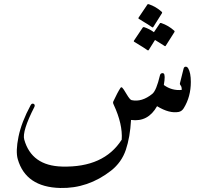

<svg xmlns="http://www.w3.org/2000/svg" viewBox="-20 -705 1032 955"><path d="M893.1 -363.3Q895.5 -373 903.3 -373.3Q911.1 -373.5 916 -365.2Q929.2 -343.3 929.2 -297.4Q929.2 -224.1 894 -167Q884.8 -151.9 869.6 -148.4Q822.8 -139.2 761.2 -176.8Q716.3 -96.7 631.8 -108.4Q627 -22.5 606 40Q585 102.5 532.2 144Q417.5 233.4 279.3 230Q108.4 225.6 68.4 86.9Q57.1 47.9 72 -24.9Q86.9 -97.7 132.8 -182.6Q136.2 -189 142.3 -189.5Q148.4 -189.9 151.4 -185.1Q154.3 -180.2 151.4 -173.8Q88.9 -51.8 100.6 -10.7Q137.2 119.6 289.1 123.5Q496.6 128.9 585.4 -10.3Q590.8 -86.9 545.9 -183.6Q540.5 -193.8 543.5 -200.2Q564.9 -246.1 579.1 -267.6Q583 -273.4 588.1 -269Q593.3 -264.6 609.6 -236.8Q626 -209 634.3 -207Q685.5 -195.8 737.8 -238.3Q757.8 -254.9 775.4 -329.6Q777.3 -337.9 783.2 -340.3Q789.1 -342.8 793.9 -339.8Q803.7 -333 794.9 -282.2Q835 -252.9 883.8 -257.8Q884.3 -272.9 878.9 -279.3Q873.5 -285.6 875 -291ZM712.9 -682.1Q714.8 -685.5 720.2 -684.1Q755.9 -671.9 784.2 -646.5Q788.1 -643.1 785.2 -638.7L742.2 -570.3Q739.7 -566.4 733.4 -571.8Q727.1 -577.1 670.4 -611.3Q667 -613.8 668.9 -616.7ZM774.9 -588.4Q776.9 -592.3 782.2 -590.3Q817.9 -578.1 846.2 -552.7Q850.1 -549.3 847.2 -544.9L804.2 -477.1Q801.8 -473.1 795.4 -478.5Q790 -482.4 751 -506.3L719.7 -456.1Q716.8 -452.1 710.4 -457.5Q704.1 -462.9 647.5 -497.1Q644 -499.5 646 -502.4L689.9 -567.9Q692.4 -571.3 697.3 -569.8Q723.6 -561 745.6 -544.9Z"/></svg>

Font: Amiri Quran
Style: Regular
Weight: 400
Designer: Khaled Hosny
Version: Version 000.105